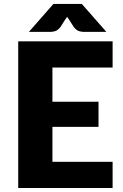

<svg xmlns="http://www.w3.org/2000/svg" viewBox="-20 -934 613 954"><path d="M240.5 -598.5V-428.5H469.5V-303.5H240.5V-130H539.5V0H70.5V-728.5H539.5V-598.5ZM508.5 -775.5H396.5Q387.5 -775.5 374.5 -778.8Q361.5 -782 347.5 -798.5L322.5 -837.5Q320 -841 317.8 -844Q315.5 -847 313.5 -850.5Q311.5 -847 309.2 -844Q307 -841 304.5 -837.5L279.5 -798.5Q265.5 -782 252.5 -778.8Q239.5 -775.5 230.5 -775.5H123.5L245.5 -914.5H386.5Z"/></svg>

Font: Lato 2
Style: Regular
Weight: 900
Designer: Lukasz Dziedzic with Adam Twardoch and Botio Nikoltchev
Foundry: tyPoland Lukasz Dziedzic
Version: Version 2.015; 2015-08-06; http://www.latofonts.com/